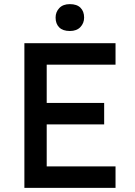

<svg xmlns="http://www.w3.org/2000/svg" viewBox="-20 -909 654 929"><path d="M539 -700V-596H197L206 -614V-402L197 -411H484V-307H200L206 -316V-97L199 -104H539V0H98V-700ZM249 -824Q249 -851 267 -870Q285 -889 318 -889Q352 -889 369.5 -871.5Q387 -854 387 -824Q387 -797 369 -778Q351 -759 318 -759Q284 -759 266.5 -776.5Q249 -794 249 -824Z"/></svg>

Font: Lexend
Style: Regular
Weight: 400
Designer: Thomas Jockin
Foundry: Lexend
Version: Version 1.000